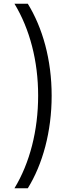

<svg xmlns="http://www.w3.org/2000/svg" viewBox="-20 -852 367 1037"><path d="M58 165H130C210 36 259 -140 259 -335C259 -530 210 -702 130 -832H58C141 -695 186 -522 186 -336C186 -147 141 28 58 165Z"/></svg>

Font: Noto Sans Oriya Cond
Style: Regular
Weight: 400
Width: 3
Designer: Amélie Bonet and Sol Matas
Foundry: Google LLC
Version: Version 2.006